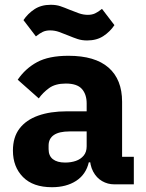

<svg xmlns="http://www.w3.org/2000/svg" viewBox="-20 -770 609 802"><path d="M539 0H457Q430 0 406.5 -13.5Q383 -27 369 -53.5Q355 -80 355 -117V-130L387 -92H351Q339 -41 298 -14.5Q257 12 197 12Q118 12 76 -30.5Q34 -73 34 -141Q34 -197 61.5 -233Q89 -269 139.5 -287Q190 -305 259 -305H342V-338Q342 -376 322 -398.5Q302 -421 255 -421Q211 -421 185 -402Q159 -383 142 -359L54 -437Q86 -484 135 -510.5Q184 -537 266 -537Q377 -537 433.5 -487.5Q490 -438 490 -345V-115H539ZM342 -221H270Q227 -221 205 -206Q183 -191 183 -162V-147Q183 -119 201 -105Q219 -91 252 -91Q277 -91 297 -98Q317 -105 329.5 -120Q342 -135 342 -159ZM344 -601Q322 -601 304 -607Q286 -613 267 -621Q245 -630 227 -636.5Q209 -643 189 -643Q172 -643 159 -637Q146 -631 130 -618L78 -686Q96 -713 124 -731.5Q152 -750 192 -750Q215 -750 232.5 -744Q250 -738 269 -730Q291 -721 309.5 -714.5Q328 -708 347 -708Q364 -708 377 -714Q390 -720 406 -733L458 -665Q440 -638 412 -619.5Q384 -601 344 -601Z"/></svg>

Font: IBM Plex Sans
Style: Regular
Weight: 400
Designer: Mike Abbink, Paul van der Laan, Pieter van Rosmalen
Foundry: Bold Monday
Version: Version 3.201